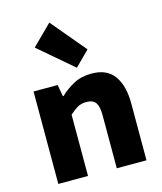

<svg xmlns="http://www.w3.org/2000/svg" viewBox="-121 -911 842 999"><g transform="rotate(-15 300.0 -411.5)"><path d="M68 0V-498H198L209 -435H213Q244 -465 285.5 -487.5Q327 -510 383 -510Q466 -510 504.5 -455.5Q543 -401 543 -307V0H383V-287Q383 -332 369 -353Q355 -374 318 -374Q291 -374 271 -362.5Q251 -351 228 -330V0ZM318 -559 133 -717 240 -823 396 -637Z"/></g></svg>

Font: Source Code Pro ExtraBold
Style: Regular
Weight: 800
Monospace: yes
Designer: Paul D. Hunt, Teo Tuominen
Foundry: Adobe Systems Incorporated
Version: Version 1.018;hotconv 1.0.116;makeotfexe 2.5.65601